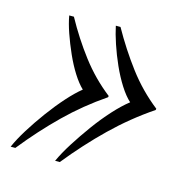

<svg xmlns="http://www.w3.org/2000/svg" viewBox="-86 -614 710 713"><g transform="rotate(15 269.5 -257.5)"><path d="M292 -529Q334 -454 384 -387.5Q434 -321 499 -270L498 -265Q415 -209 343 -139Q271 -69 204 14H186Q201 -19 226 -58.5Q251 -98 280.5 -138.5Q310 -179 341 -213Q372 -247 399 -268Q379 -286 359 -317.5Q339 -349 322 -387Q305 -425 292.5 -462.5Q280 -500 274 -529ZM115 -521Q155 -448 204 -383.5Q253 -319 316 -270L315 -265Q234 -210 165 -142.5Q96 -75 31 6H13Q27 -26 51 -64.5Q75 -103 104 -142.5Q133 -182 162.5 -215Q192 -248 217 -268Q198 -286 179 -316Q160 -346 143.5 -383Q127 -420 114.5 -456Q102 -492 97 -521Z"/></g></svg>

Font: Playfair Display Medium
Style: Italic
Weight: 500
Italic angle: -14°
Designer: Claus Eggers Sørensen
Foundry: Claus Eggers Sørensen
Version: Version 1.203